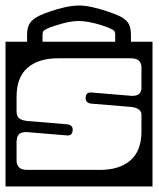

<svg xmlns="http://www.w3.org/2000/svg" viewBox="-40 -655 572 695"><path d="M434 -529V-504H512V20H-20V-504H58V-529Q58 -557 68.8 -572Q79.5 -587 102 -598Q118 -605.5 143.2 -614.2Q168.5 -623 196 -629Q223.5 -635 246 -635Q268.5 -635 296.8 -628.5Q325 -622 350.5 -613.2Q376 -604.5 390 -598Q414 -587 424 -572Q434 -557 434 -529ZM114 -529V-504H377V-529Q377 -542 369.8 -546.2Q362.5 -550.5 352 -555Q342.5 -559 324 -564.8Q305.5 -570.5 284.5 -574.8Q263.5 -579 246 -579Q220 -579 189.2 -570.8Q158.5 -562.5 139 -555Q128.5 -550.5 121.2 -546.2Q114 -542 114 -529ZM171 -444Q99 -444 59.5 -409.5Q20 -375 20 -305V-253Q20 -234.5 29 -227Q38 -219.5 59 -217L204 -205Q224.5 -202 223 -183Q221.5 -162 200 -165L56 -177Q34.5 -177 27.2 -167.5Q20 -158 20 -140V-73Q20 -59 28.5 -49.5Q37 -40 61 -40H321Q393 -40 432.5 -74.8Q472 -109.5 472 -179V-243.5Q468 -264.5 434 -268L289 -280Q268.5 -283 270 -302Q271.5 -323 293 -320L437 -308Q454.5 -308 462.2 -314Q470 -320 472 -332V-411Q472 -425.5 463.5 -434.8Q455 -444 431 -444Z"/></svg>

Font: Honk Rounded
Style: Regular
Weight: 400
Designer: Noopur Datye & Yesha Goshar
Foundry: Ek Type
Version: Version 1.000